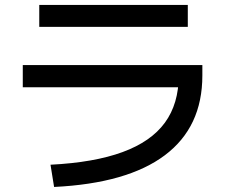

<svg xmlns="http://www.w3.org/2000/svg" viewBox="-20 -761 920 777"><path d="M184.4 -94.4Q361.1 -103.3 476.1 -145.6Q591.1 -187.8 647.2 -264.4Q703.3 -341.1 703.3 -455.6L747.8 -407.8H72.2V-497.8H798.9V-455.6Q798.9 -246.7 647.2 -132.8Q495.6 -18.9 198.9 -4.4ZM138.9 -652.2V-741.1H740V-652.2Z"/></svg>

Font: Paperlogy 5 Medium
Style: Regular
Weight: 500
Designer: redesigned by Lee Juim, glyphs from Gmarket Sans & Montserrat
Foundry: PT&
Version: Version 1.001